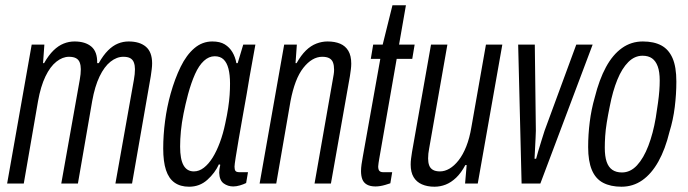

<svg xmlns="http://www.w3.org/2000/svg" viewBox="-20 -695 2605 727"><path d="M7 0 100 -526H148L143 -456H147Q164 -486 182.5 -504Q201 -522 221 -530Q241 -538 262 -538Q303 -538 326 -518.5Q349 -499 348 -456H354Q371 -486 389 -504Q407 -522 426.5 -530Q446 -538 467 -538Q509 -538 532.5 -518Q556 -498 556 -455Q556 -445 554.5 -433Q553 -421 551 -407L480 0H417L487 -393Q489 -404 490 -414Q491 -424 491 -433Q491 -447 487 -458Q483 -469 473.5 -474.5Q464 -480 447 -480Q422 -480 398.5 -461.5Q375 -443 357 -405.5Q339 -368 329 -312L275 0H212L282 -393Q284 -404 285 -414Q286 -424 286 -433Q286 -447 282 -458Q278 -469 268 -474.5Q258 -480 241 -480Q217 -480 193.5 -461.5Q170 -443 152 -405.5Q134 -368 124 -312L70 0Z M696 12Q663 12 641 -3.5Q619 -19 608.5 -51Q598 -83 598 -133Q598 -183 605 -236.5Q612 -290 626 -340Q642 -397 664 -442Q686 -487 716 -512.5Q746 -538 784 -538Q813 -538 831 -527Q849 -516 860 -497.5Q871 -479 875 -456H880L901 -526H947L925 -404Q921 -378 914 -338.5Q907 -299 899 -254.5Q891 -210 884 -169Q877 -128 872.5 -99.5Q868 -71 868 -64Q868 -53 871.5 -48Q875 -43 887 -43H919L912 -2Q902 3 888.5 7Q875 11 863 11Q843 11 827 -0.5Q811 -12 810 -41Q810 -48 811 -55Q812 -62 814 -71L809 -73Q794 -40 765 -14Q736 12 696 12ZM714 -46Q734 -46 752 -60Q770 -74 785 -98Q800 -122 812.5 -155.5Q825 -189 833 -228Q840 -260 844 -286.5Q848 -313 849.5 -335.5Q851 -358 851 -378Q851 -412 845 -435Q839 -458 826.5 -470Q814 -482 793 -482Q771 -482 752 -464.5Q733 -447 718.5 -414.5Q704 -382 692 -338Q682 -300 675 -265Q668 -230 665 -199Q662 -168 662 -140Q662 -92 675 -69Q688 -46 714 -46Z M963 0 1056 -526H1104L1099 -456H1103Q1120 -486 1138.5 -504Q1157 -522 1178 -530Q1199 -538 1220 -538Q1248 -538 1268 -529.5Q1288 -521 1299 -502.5Q1310 -484 1310 -454Q1310 -444 1308.5 -432Q1307 -420 1305 -407L1233 0H1171L1240 -393Q1242 -404 1243.5 -413Q1245 -422 1245 -431Q1245 -447 1241 -458Q1237 -469 1227 -474.5Q1217 -480 1200 -480Q1181 -480 1163 -469.5Q1145 -459 1128.5 -438Q1112 -417 1100 -385.5Q1088 -354 1080 -312L1026 0Z M1402 11Q1382 11 1369.5 4Q1357 -3 1352 -16Q1347 -29 1347 -47Q1347 -59 1349 -73Q1351 -87 1354 -103L1420 -472H1384L1393 -526H1429L1466 -675H1517L1491 -526H1550L1541 -472H1482L1416 -94Q1415 -88 1413.5 -78.5Q1412 -69 1412 -65Q1412 -53 1416.5 -48Q1421 -43 1431 -43H1465L1458 -1Q1449 2 1439 5Q1429 8 1419.5 9.5Q1410 11 1402 11Z M1625 12Q1598 12 1577.5 3Q1557 -6 1546 -24.5Q1535 -43 1535 -72Q1535 -83 1536.5 -94.5Q1538 -106 1540 -119L1612 -526H1674L1605 -133Q1603 -123 1602 -113.5Q1601 -104 1601 -95Q1601 -80 1605 -69Q1609 -58 1619 -52Q1629 -46 1646 -46Q1664 -46 1682 -56.5Q1700 -67 1716.5 -88Q1733 -109 1745.5 -140.5Q1758 -172 1765 -214L1820 -526H1882L1789 0H1741L1747 -70H1742Q1726 -40 1707 -22Q1688 -4 1667.5 4Q1647 12 1625 12Z M1955 0 1942 -526H2005L2009 -200Q2009 -192 2008 -173.5Q2007 -155 2006 -133.5Q2005 -112 2004 -94H2010Q2012 -103 2018 -122.5Q2024 -142 2030.5 -163.5Q2037 -185 2042 -200L2162 -526H2224L2026 0Z M2333 12Q2292 12 2263.5 -3Q2235 -18 2221 -51.5Q2207 -85 2207 -138Q2207 -185 2213 -233Q2219 -281 2232 -326Q2249 -394 2274.5 -441Q2300 -488 2335 -513Q2370 -538 2414 -538Q2456 -538 2484 -523Q2512 -508 2526.5 -475Q2541 -442 2541 -386Q2541 -339 2535 -290Q2529 -241 2515 -196Q2499 -130 2473 -83.5Q2447 -37 2412 -12.5Q2377 12 2333 12ZM2335 -42Q2367 -42 2392 -69Q2417 -96 2435 -143Q2453 -190 2463 -249Q2468 -281 2471.5 -306Q2475 -331 2476.5 -351.5Q2478 -372 2478 -390Q2478 -423 2470.5 -443.5Q2463 -464 2449 -474Q2435 -484 2413 -484Q2383 -484 2359 -460Q2335 -436 2317.5 -393Q2300 -350 2289 -293Q2282 -259 2277.5 -231Q2273 -203 2271.5 -179.5Q2270 -156 2270 -136Q2270 -103 2277 -82.5Q2284 -62 2298.5 -52Q2313 -42 2335 -42Z"/></svg>

Font: Archivo ExtraCondensed Light
Style: Italic
Weight: 300
Width: 2
Italic angle: -10°
Designer: Hector Gatti
Foundry: Omnibus-Type
Version: Version 2.001